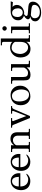

<svg xmlns="http://www.w3.org/2000/svg" viewBox="1790 -2532 1013 4632"><g transform="rotate(-90 2296.0 -216.5)"><path d="M431 -232H113Q113 -144 157 -95Q202 -42 289 -42Q335 -42 408 -88L421 -78Q350 9 245 9Q140 9 80 -54Q24 -115 24 -216Q24 -317 84.5 -390.5Q145 -464 247 -464Q331 -464 382 -407.5Q433 -351 433 -269Q433 -258 431 -232ZM345 -268Q345 -340 318.5 -386Q292 -432 239 -432Q186 -432 150 -389Q114 -346 114 -270Q301 -265 345 -268Z M896 -232H578Q578 -144 622 -95Q667 -42 754 -42Q800 -42 873 -88L886 -78Q815 9 710 9Q605 9 545 -54Q489 -115 489 -216Q489 -317 549.5 -390.5Q610 -464 712 -464Q796 -464 847 -407.5Q898 -351 898 -269Q898 -258 896 -232ZM810 -268Q810 -340 783.5 -386Q757 -432 704 -432Q651 -432 615 -389Q579 -346 579 -270Q766 -265 810 -268Z M1502 -27V0H1258V-27H1317Q1336 -27 1339 -50V-287Q1339 -345 1309 -377.5Q1279 -410 1232 -410Q1185 -410 1145 -379Q1107 -347 1107 -319V-50Q1110 -27 1130 -27H1188V0H944V-27H1002Q1022 -27 1025 -50V-396Q1024 -430 991 -430H944V-457H1108V-430Q1107 -418 1107 -402V-382Q1115 -401 1149 -430Q1200 -470 1260 -470Q1421 -470 1421 -299V-50Q1424 -27 1444 -27Z M2052 -457V-430H2026Q1999 -430 1979 -387L1812 0H1764L1597 -407Q1588 -430 1563 -430H1531V-457H1763V-430H1716Q1690 -430 1690 -411Q1690 -407 1692 -401L1812 -89L1929 -387Q1936 -404 1936 -414Q1936 -430 1919 -430H1869V-457Z M2480 -402Q2544 -339 2544 -235.5Q2544 -132 2473 -62Q2402 8 2287 10Q2196 11 2133 -53Q2073 -118 2073 -224.5Q2073 -331 2140 -399Q2207 -467 2322 -467Q2417 -467 2480 -402ZM2327 -22Q2390 -22 2421.5 -75Q2453 -128 2453 -212.5Q2453 -297 2410 -366Q2366 -434 2301 -434Q2164 -434 2164 -259Q2164 -166 2198 -102Q2241 -22 2327 -22Z M3147 -27V1H2987L2986 -80Q2924 13 2809 13Q2718 13 2689 -41Q2672 -72 2672 -155V-396Q2669 -430 2638 -430H2591V-457H2754V-165Q2754 -102 2775.5 -74.5Q2797 -47 2859 -47Q2903 -47 2943 -85Q2983 -125 2983 -160V-396Q2981 -430 2947 -430H2901V-457H3064V-49Q3064 -38 3072.5 -32.5Q3081 -27 3089 -27Z M3765 -27V0H3600L3604 -88Q3586 -51 3544 -23Q3495 13 3431 13Q3331 13 3278 -55.5Q3225 -124 3225 -232.5Q3225 -341 3299 -412Q3373 -483 3481 -479Q3523 -474 3559 -459Q3591 -442 3601 -424V-640Q3600 -675 3565 -675H3518V-703H3683V-51Q3685 -27 3705 -27ZM3601 -231V-358Q3590 -392 3550 -417Q3510 -442 3457.5 -442Q3405 -442 3365 -400Q3318 -349 3311 -249Q3305 -172 3348 -112Q3394 -45 3466 -45Q3538 -45 3573 -106Q3601 -155 3601 -231Z M3926 -666Q3948 -666 3963.5 -651Q3979 -636 3979.5 -613.5Q3980 -591 3963 -575Q3946 -559 3925 -559Q3904 -559 3887.5 -575Q3871 -591 3871 -611.5Q3871 -632 3887.5 -649Q3904 -666 3926 -666ZM3971 -456V-50Q3971 -27 3993 -27H4051V0H3809V-27H3867Q3889 -27 3889 -50V-406Q3886 -429 3867 -429H3809V-456Z M4419 -464H4580L4560 -411L4445 -421Q4492 -377 4493 -320Q4495 -275 4469 -232Q4443 -189 4402 -168Q4350 -139 4299 -139Q4283 -139 4271 -143L4243 -119Q4226 -102 4226 -88Q4226 -65 4252 -56Q4264 -52 4300 -50L4456 -38Q4571 -30 4571 73Q4571 152 4499.5 211Q4428 270 4307 270Q4217 270 4157 228Q4097 188 4097 128.5Q4097 69 4138 39Q4165 16 4209 10Q4146 -6 4146 -47Q4146 -78 4182 -111Q4196 -123 4235 -147Q4205 -148 4164 -185Q4123 -222 4122 -278Q4119 -365 4181 -414.5Q4243 -464 4335 -465Q4388 -465 4419 -464ZM4385 -385Q4356 -430 4304.5 -430Q4253 -430 4227 -394Q4201 -358 4201 -300.5Q4201 -243 4231.5 -208.5Q4262 -174 4308.5 -174Q4355 -174 4383.5 -206.5Q4412 -239 4410.5 -295.5Q4409 -352 4385 -385ZM4358 31 4254 22Q4227 23 4202 47Q4172 72 4172 113Q4172 175 4211.5 206.5Q4251 238 4322.5 238Q4394 238 4444 202Q4494 166 4494 107Q4494 66 4460 51Q4433 38 4358 31Z"/></g></svg>

Font: GFS Didot
Style: Regular
Weight: 400
Designer: Takis Katsoulidis and George D. Matthiopoulos
Foundry: Takis Katsoulidis and George D. Matthiopoulos
Version: Version 1.0